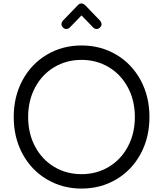

<svg xmlns="http://www.w3.org/2000/svg" viewBox="-20 -1075 951 1119"><path d="M60 -393Q60 -513 111.5 -608Q163 -703 253.5 -756.5Q344 -810 455 -810Q567 -810 657.5 -756.5Q748 -703 799.5 -608Q851 -513 851 -393Q851 -273 799.5 -178Q748 -83 657.5 -29.5Q567 24 455 24Q344 24 253.5 -29.5Q163 -83 111.5 -178Q60 -273 60 -393ZM766 -393Q766 -489 725.5 -565Q685 -641 614 -683.5Q543 -726 455 -726Q367 -726 296 -683.5Q225 -641 184.5 -565Q144 -489 144 -393Q144 -297 184.5 -221Q225 -145 296 -102.5Q367 -60 455 -60Q543 -60 614 -102.5Q685 -145 725.5 -221Q766 -297 766 -393ZM564 -954Q572 -942 572 -935Q572 -924 563 -915Q554 -906 543 -906Q532 -906 523 -915L455 -985L387 -915Q378 -906 367 -906Q356 -906 347 -915Q338 -924 338 -935Q338 -942 346 -954L432 -1043Q443 -1055 454 -1055Q466 -1055 478 -1043Z"/></svg>

Font: Tsukimi Rounded Medium
Style: Regular
Weight: 500
Designer: Takashi Funayama
Foundry: Takashi Funayama
Version: Version 1.032; ttfautohint (v1.8.3)